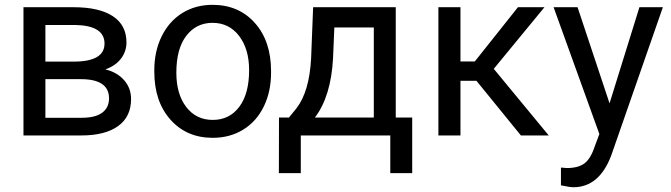

<svg xmlns="http://www.w3.org/2000/svg" viewBox="-20 -558 2763 791"><path d="M76.7 0V-528.3H282.7Q388.2 -528.3 444.6 -491.5Q501 -454.6 501 -383.3Q501 -346.7 479 -317.1Q457 -287.6 414.1 -272Q461.9 -260.7 491 -228Q520 -195.3 520 -149.9Q520 -77.1 466.6 -38.6Q413.1 0 315.4 0ZM167 -231.9V-72.8H316.4Q373 -72.8 401.1 -93.8Q429.2 -114.7 429.2 -152.8Q429.2 -231.9 313 -231.9ZM167 -304.2H283.7Q410.6 -304.2 410.6 -378.4Q410.6 -452.6 290.5 -455.1H167Z M615.7 -269Q615.7 -346.7 646.2 -408.7Q676.8 -470.7 731.2 -504.4Q785.6 -538.1 855.5 -538.1Q963.4 -538.1 1030 -463.4Q1096.7 -388.7 1096.7 -264.6V-258.3Q1096.7 -181.2 1067.1 -119.9Q1037.6 -58.6 982.7 -24.4Q927.7 9.8 856.4 9.8Q749 9.8 682.4 -64.9Q615.7 -139.6 615.7 -262.7ZM706.5 -258.3Q706.5 -170.4 747.3 -117.2Q788.1 -64 856.4 -64Q925.3 -64 965.8 -117.9Q1006.3 -171.9 1006.3 -269Q1006.3 -356 965.1 -409.9Q923.8 -463.9 855.5 -463.9Q788.6 -463.9 747.6 -410.6Q706.5 -357.4 706.5 -258.3Z M1170.4 -73.7 1201.7 -112.3Q1254.4 -180.7 1261.7 -317.4L1270 -528.3H1610.4V-73.7H1678.2V155.3H1587.9V0H1219.2V155.3H1128.9L1129.4 -73.7ZM1277.3 -73.7H1520V-444.8H1357.4L1352.1 -318.8Q1343.8 -161.1 1277.3 -73.7Z M1942.9 -225.1H1877V0H1786.1V-528.3H1877V-304.7H1936L2113.8 -528.3H2223.1L2014.2 -274.4L2240.7 0H2126Z M2491.2 -132.3 2614.3 -528.3H2710.9L2498.5 81.5Q2449.2 213.4 2341.8 213.4L2324.7 211.9L2291 205.6V132.3L2315.4 134.3Q2361.3 134.3 2387 115.7Q2412.6 97.2 2429.2 47.9L2449.2 -5.9L2260.7 -528.3H2359.4Z"/></svg>

Font: APIMedia Roboto
Style: Regular
Weight: 400
Designer: Google
Version: Version 2.137; 2017